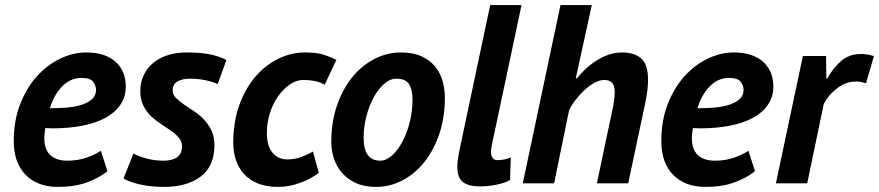

<svg xmlns="http://www.w3.org/2000/svg" viewBox="-20 -720 3452 754"><path d="M402 -48Q371 -22 322 -4Q273 14 208 14Q127 14 80.5 -33.5Q34 -81 34 -166Q34 -246 59 -310.5Q84 -375 124.5 -420Q165 -465 216 -489.5Q267 -514 318 -514Q359 -514 388.5 -503.5Q418 -493 437 -474.5Q456 -456 465 -432Q474 -408 474 -381Q474 -340 453 -309Q432 -278 394.5 -257.5Q357 -237 304 -226.5Q251 -216 188 -216Q180 -216 173 -216.5Q166 -217 158 -217Q156 -205 155 -195.5Q154 -186 154 -178Q154 -133 177.5 -111Q201 -89 244 -89Q288 -89 323 -102Q358 -115 376 -128ZM176 -295Q204 -295 235.5 -297Q267 -299 294 -306.5Q321 -314 339 -328.5Q357 -343 357 -368Q357 -383 346 -398.5Q335 -414 300 -414Q256 -414 223.5 -380Q191 -346 176 -295Z M504 -117Q524 -106 555.5 -97.5Q587 -89 622 -89Q657 -89 675.5 -102.5Q694 -116 695 -144Q695 -164 683 -178.5Q671 -193 652.5 -206Q634 -219 613 -232.5Q592 -246 573.5 -263.5Q555 -281 543 -305Q531 -329 531 -363Q531 -396 544 -424Q557 -452 580.5 -472Q604 -492 637.5 -503Q671 -514 713 -514Q771 -514 809 -505.5Q847 -497 869 -484L835 -390Q815 -399 786.5 -405Q758 -411 727 -411Q695 -411 676.5 -400Q658 -389 658 -365Q658 -349 670 -336.5Q682 -324 700.5 -311Q719 -298 740 -284.5Q761 -271 779.5 -252Q798 -233 810 -208.5Q822 -184 822 -150Q822 -67 768 -26.5Q714 14 624 14Q573 14 530.5 4.5Q488 -5 465 -19Z M1255 -387Q1236 -398 1215.5 -402Q1195 -406 1171 -406Q1144 -406 1118.5 -388.5Q1093 -371 1072.5 -342.5Q1052 -314 1040 -276Q1028 -238 1028 -198Q1028 -147 1050 -120.5Q1072 -94 1108 -94Q1138 -94 1163.5 -103.5Q1189 -113 1209 -125L1232 -41Q1200 -17 1157.5 -1.5Q1115 14 1073 14Q1025 14 991.5 0Q958 -14 937 -38Q916 -62 906 -93Q896 -124 896 -158Q896 -242 920 -308Q944 -374 983.5 -419.5Q1023 -465 1073.5 -489.5Q1124 -514 1177 -514Q1224 -514 1251.5 -505Q1279 -496 1301 -485Z M1281 -162Q1281 -241 1303.5 -306Q1326 -371 1363.5 -417Q1401 -463 1450.5 -488.5Q1500 -514 1554 -514Q1602 -514 1635 -499Q1668 -484 1688.5 -459Q1709 -434 1718 -402Q1727 -370 1727 -336Q1727 -258 1705 -193.5Q1683 -129 1646 -83Q1609 -37 1560 -11.5Q1511 14 1457 14Q1410 14 1377 -1.5Q1344 -17 1322.5 -42Q1301 -67 1291 -98.5Q1281 -130 1281 -162ZM1408 -179Q1408 -89 1473 -89Q1497 -89 1520 -110Q1543 -131 1561 -165Q1579 -199 1589.5 -242Q1600 -285 1600 -328Q1600 -368 1586.5 -389.5Q1573 -411 1536 -411Q1512 -411 1489 -391Q1466 -371 1448 -338.5Q1430 -306 1419 -264Q1408 -222 1408 -179Z M1911 -148Q1905 -119 1911.5 -105Q1918 -91 1933 -91Q1961 -91 1986 -102L1983 -13Q1965 -2 1931 5Q1897 12 1864 12Q1821 12 1798.5 -4.5Q1776 -21 1776 -66Q1776 -89 1782 -119L1905 -700H2028Z M2324 0 2384 -284Q2394 -328 2394 -357Q2394 -383 2384 -394.5Q2374 -406 2353 -406Q2334 -406 2313 -394Q2292 -382 2273 -364Q2254 -346 2238.5 -325.5Q2223 -305 2215 -288L2156 0H2033L2181 -700H2304L2241 -412H2245Q2258 -428 2276.5 -446Q2295 -464 2317.5 -479Q2340 -494 2366.5 -504Q2393 -514 2424 -514Q2472 -514 2498.5 -490Q2525 -466 2525 -405Q2525 -368 2513 -311L2447 0Z M2945 -48Q2914 -22 2865 -4Q2816 14 2751 14Q2670 14 2623.5 -33.5Q2577 -81 2577 -166Q2577 -246 2602 -310.5Q2627 -375 2667.5 -420Q2708 -465 2759 -489.5Q2810 -514 2861 -514Q2902 -514 2931.5 -503.5Q2961 -493 2980 -474.5Q2999 -456 3008 -432Q3017 -408 3017 -381Q3017 -340 2996 -309Q2975 -278 2937.5 -257.5Q2900 -237 2847 -226.5Q2794 -216 2731 -216Q2723 -216 2716 -216.5Q2709 -217 2701 -217Q2699 -205 2698 -195.5Q2697 -186 2697 -178Q2697 -133 2720.5 -111Q2744 -89 2787 -89Q2831 -89 2866 -102Q2901 -115 2919 -128ZM2719 -295Q2747 -295 2778.5 -297Q2810 -299 2837 -306.5Q2864 -314 2882 -328.5Q2900 -343 2900 -368Q2900 -383 2889 -398.5Q2878 -414 2843 -414Q2799 -414 2766.5 -380Q2734 -346 2719 -295Z M3224 -500 3225 -412H3229Q3251 -452 3282.5 -480Q3314 -508 3362 -508Q3383 -508 3412 -500L3381 -393Q3371 -396 3362 -398Q3353 -400 3343 -400Q3302 -400 3267.5 -373.5Q3233 -347 3215 -312L3150 0H3027L3133 -500Z"/></svg>

Font: PT Sans
Style: Bold Italic
Weight: 700
Italic angle: -12°
Designer: A.Korolkova, O.Umpeleva, V.Yefimov
Foundry: ParaType Ltd
Version: Version 2.003W OFL